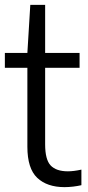

<svg xmlns="http://www.w3.org/2000/svg" viewBox="-20 -760 360 789"><path d="M245 9Q173.5 9 133 -29.2Q92.5 -67.5 92.5 -157V-481.5H0V-542.5H92.5L104.5 -740H165.5V-542.5H307V-481.5H165.5V-167Q165.5 -104 188.2 -80Q211 -56 259 -56Q283 -56 314.5 -63V1Q299.5 4.5 280.8 6.8Q262 9 245 9Z"/></svg>

Font: Encode Sans Condensed
Style: Regular
Weight: 400
Width: 3
Designer: Multiple Designers
Foundry: Impallari Type
Version: Version 3.000; ttfautohint (v1.8.3) -l 8 -r 50 -G 200 -x 14 